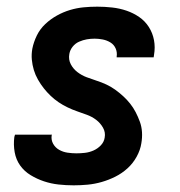

<svg xmlns="http://www.w3.org/2000/svg" viewBox="-20 -548 540 576"><path d="M201 8Q178 8 155.5 5.5Q133 3 112 -4Q91 -11 72 -22.5Q53 -34 40.5 -51.5Q28 -69 24 -91.5Q20 -114 23 -137L25 -144H136L135 -142Q133 -128 139.5 -116.5Q146 -105 157.5 -98.5Q169 -92 182.5 -90Q196 -88 209 -88Q222 -88 235 -89.5Q248 -91 260.5 -96.5Q273 -102 282.5 -112Q292 -122 294 -135Q297 -151 289 -165Q281 -179 268.5 -188.5Q256 -198 241 -203.5Q226 -209 211.5 -214Q197 -219 182.5 -226Q168 -233 155.5 -241.5Q143 -250 132 -260.5Q121 -271 111.5 -283Q102 -295 94 -309Q86 -323 81.5 -338Q77 -353 75.5 -369Q74 -385 77 -402Q81 -422 90.5 -441.5Q100 -461 116 -476Q132 -491 151 -501.5Q170 -512 190 -518Q210 -524 230.5 -526Q251 -528 272 -528Q294 -528 316.5 -525.5Q339 -523 359.5 -516Q380 -509 397.5 -497Q415 -485 426.5 -467Q438 -449 442 -427.5Q446 -406 442 -383L441 -376H330V-378Q332 -391 327 -402.5Q322 -414 311.5 -420.5Q301 -427 288.5 -429.5Q276 -432 264 -432Q252 -432 240.5 -430Q229 -428 217.5 -423Q206 -418 198 -408Q190 -398 188 -386Q185 -369 192.5 -355Q200 -341 212.5 -331.5Q225 -322 239.5 -316.5Q254 -311 269.5 -306Q285 -301 299 -294.5Q313 -288 325.5 -279Q338 -270 349.5 -259.5Q361 -249 370.5 -237Q380 -225 387 -211.5Q394 -198 399.5 -183Q405 -168 406 -151.5Q407 -135 404 -118Q401 -98 390 -78Q379 -58 362.5 -43Q346 -28 326 -18Q306 -8 285 -2Q264 4 243 6Q222 8 201 8Z"/></svg>

Font: Iosevka
Style: Bold Italic
Weight: 700
Italic angle: -9°
Monospace: yes
Designer: Belleve Invis
Foundry: Belleve Invis
Version: Version 32.5.0; ttfautohint (v1.8.4)